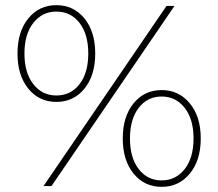

<svg xmlns="http://www.w3.org/2000/svg" viewBox="-20 -723 847 746"><path d="M48 -515Q48 -600 90 -651.5Q132 -703 199 -703Q266 -703 308 -651.5Q350 -600 350 -515Q350 -430 308 -378.5Q266 -327 199 -327Q132 -327 90 -378.5Q48 -430 48 -515ZM627 -700H658L180 0H149ZM323 -515Q323 -590 289 -634Q255 -678 199 -678Q144 -678 109.5 -634Q75 -590 75 -515Q75 -440 109.5 -396Q144 -352 199 -352Q255 -352 289 -396Q323 -440 323 -515ZM457 -185Q457 -270 499 -321.5Q541 -373 608 -373Q675 -373 717.5 -321.5Q760 -270 760 -185Q760 -100 717.5 -48.5Q675 3 608 3Q541 3 499 -48.5Q457 -100 457 -185ZM732 -185Q732 -260 697.5 -304Q663 -348 608 -348Q553 -348 519 -304Q485 -260 485 -185Q485 -110 519 -66Q553 -22 608 -22Q663 -22 697.5 -66Q732 -110 732 -185Z"/></svg>

Font: Montserrat Alternates ExLight
Style: Regular
Weight: 275
Designer: Julieta Ulanovsky
Foundry: Julieta Ulanovsky
Version: Version 7.200